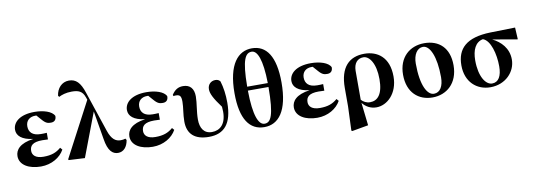

<svg xmlns="http://www.w3.org/2000/svg" viewBox="-72 -1317 5628 2028"><g transform="rotate(-10 2742.0 -303.5)"><path d="M269 17C383 17 478 -41 521 -120L501 -143C451 -100 399 -80 313 -80C229 -80 194 -117 194 -163C194 -218 225 -254 329 -254C342 -254 356 -254 390 -252V-323C364 -321 347 -321 326 -321C235 -321 199 -365 199 -426C199 -486 240 -522 300 -522H313L358 -471C398 -424 421 -421 453 -421C491 -421 511 -444 510 -483C486 -535 395 -563 299 -563C140 -563 65 -492 65 -412C65 -349 116 -299 238 -284C91 -264 42 -200 42 -133C42 -37 142 17 269 17Z M1096 17C1154 17 1195 -27 1207 -102L1197 -118C1184 -113 1162 -110 1146 -110C1092 -110 1049 -139 1017 -235L872 -668C835 -781 790 -826 715 -826C638 -826 585 -766 575 -688L585 -674C615 -690 662 -706 724 -706C795 -706 838 -690 862 -621L872 -593L563 -7L569 1L740 10L918 -459L969 -156C989 -22 1039 17 1096 17Z M1469 17C1583 17 1678 -41 1721 -120L1701 -143C1651 -100 1599 -80 1513 -80C1429 -80 1394 -117 1394 -163C1394 -218 1425 -254 1529 -254C1542 -254 1556 -254 1590 -252V-323C1564 -321 1547 -321 1526 -321C1435 -321 1399 -365 1399 -426C1399 -486 1440 -522 1500 -522H1513L1558 -471C1598 -424 1621 -421 1653 -421C1691 -421 1711 -444 1710 -483C1686 -535 1595 -563 1499 -563C1340 -563 1265 -492 1265 -412C1265 -349 1316 -299 1438 -284C1291 -264 1242 -200 1242 -133C1242 -37 1342 17 1469 17Z M2071 17C2235 17 2323 -82 2323 -307C2323 -393 2312 -470 2291 -539C2278 -555 2263 -563 2239 -563C2194 -563 2156 -531 2156 -478C2156 -433 2182 -378 2260 -273C2262 -254 2263 -236 2263 -219C2263 -86 2197 -28 2110 -28C2024 -28 1986 -93 1986 -184C1986 -271 2007 -355 2007 -429C2007 -511 1968 -559 1892 -559C1839 -559 1803 -537 1770 -486L1776 -472C1784 -475 1792 -475 1801 -475C1845 -475 1858 -457 1858 -397C1858 -334 1841 -267 1841 -188C1841 -51 1922 17 2071 17Z M2665 17C2817 17 2924 -110 2924 -416C2924 -697 2832 -826 2677 -826C2529 -826 2415 -701 2415 -390C2415 -109 2509 17 2665 17ZM2673 -18C2609 -18 2562 -121 2559 -393H2780C2779 -84 2739 -18 2673 -18ZM2559 -435C2561 -727 2602 -791 2669 -791C2730 -791 2776 -689 2780 -435Z M3233 17C3347 17 3442 -41 3485 -120L3465 -143C3415 -100 3363 -80 3277 -80C3193 -80 3158 -117 3158 -163C3158 -218 3189 -254 3293 -254C3306 -254 3320 -254 3354 -252V-323C3328 -321 3311 -321 3290 -321C3199 -321 3163 -365 3163 -426C3163 -486 3204 -522 3264 -522H3277L3322 -471C3362 -424 3385 -421 3417 -421C3455 -421 3475 -444 3474 -483C3450 -535 3359 -563 3263 -563C3104 -563 3029 -492 3029 -412C3029 -349 3080 -299 3202 -284C3055 -264 3006 -200 3006 -133C3006 -37 3106 17 3233 17Z M3562 213 3571 219 3746 188 3718 -57C3753 -13 3803 17 3867 17C3981 17 4100 -90 4100 -273C4100 -482 3975 -563 3837 -563C3675 -563 3572 -466 3572 -242V-45ZM3716 -91V-402C3717 -480 3755 -528 3821 -528C3884 -528 3949 -441 3949 -271C3949 -107 3889 -48 3810 -48C3771 -48 3739 -66 3716 -91Z M4469 17C4620 17 4745 -87 4745 -280C4745 -468 4637 -563 4479 -563C4325 -563 4202 -461 4202 -273C4202 -80 4320 17 4469 17ZM4490 -19C4419 -19 4355 -129 4355 -366C4355 -462 4397 -527 4460 -527C4533 -527 4593 -402 4593 -179C4593 -84 4557 -19 4490 -19Z M5090 17C5252 17 5362 -101 5362 -233C5362 -355 5282 -434 5194 -477L5461 -431L5454 -559L5188 -553C4928 -546 4826 -442 4826 -263C4826 -86 4942 17 5090 17ZM5098 -497C5178 -469 5218 -317 5218 -185C5218 -82 5183 -19 5114 -19C5046 -19 4979 -114 4979 -290C4979 -401 5016 -482 5098 -497Z"/></g></svg>

Font: Noto Serif CJK SC Black
Style: Regular
Weight: 900
Designer: Ryoko NISHIZUKA 西塚涼子 (kana & ideographs); Frank Grießhammer (Latin, Greek & Cyrillic); Wenlong ZHANG 张文龙 (bopomofo); San
Foundry: Adobe
Version: Version 2.001;hotconv 1.1.0;makeotfexe 2.6.0